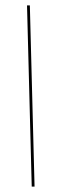

<svg xmlns="http://www.w3.org/2000/svg" viewBox="-20 -694 226 714"><path d="M98 0H108.5L91 -674H80.5Z"/></svg>

Font: Anybody UltraCondensed Thin Thin
Style: Italic
Weight: 250
Italic angle: -10°
Version: Version 1.111